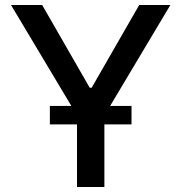

<svg xmlns="http://www.w3.org/2000/svg" viewBox="-20 -747 725 767"><path d="M23.9 -727.1H148.4L338.4 -396.5H346.2L536.1 -727.1H660.6L419.9 -323.7H505.4V-250H397V0H287.6V-250H179.2V-323.7H265.1Z"/></svg>

Font: Karasuma Gothic
Style: Regular
Weight: 500
Designer: Rasmus Andersson / Ryoko Nishizuka
Foundry: Genbu
Version: Version 1.00